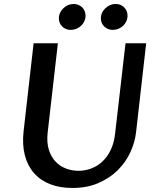

<svg xmlns="http://www.w3.org/2000/svg" viewBox="-20 -932 796 962"><path d="M270 -715.3 218.8 -267.6Q213.4 -218.3 224.6 -182.1Q235.8 -146 258.1 -122.6Q280.3 -99.1 310.5 -87.6Q340.8 -76.2 373.5 -76.2Q406.7 -76.2 437.5 -87.9Q468.3 -99.6 492.9 -122.6Q517.6 -145.5 534.4 -180.2Q551.3 -214.8 556.6 -261.2L608.9 -715.3H712.4L661.6 -268.1Q655.8 -217.8 632.6 -168Q609.4 -118.2 569.3 -78.6Q529.3 -39.1 472.4 -14.6Q415.5 9.8 342.8 9.8Q280.3 9.8 231.7 -9Q183.1 -27.8 150.9 -64.2Q118.7 -100.6 104.7 -153.3Q90.8 -206.1 98.1 -273.4L148.4 -715.3ZM274.9 -840.3Q274.9 -855 281 -867.9Q287.1 -880.9 297.4 -890.6Q307.6 -900.4 321 -906.2Q334.5 -912.1 349.1 -912.1Q362.3 -912.1 373 -907.5Q383.8 -902.8 391.8 -895Q399.9 -887.2 404.3 -876.2Q408.7 -865.2 408.7 -853Q408.7 -838.9 402.8 -825.9Q397 -813 386.7 -803.2Q376.5 -793.5 362.8 -787.8Q349.1 -782.2 334 -782.2Q321.3 -782.2 310.3 -786.9Q299.3 -791.5 291.5 -799.3Q283.7 -807.1 279.3 -817.6Q274.9 -828.1 274.9 -840.3ZM485.4 -840.3Q485.4 -855 491.5 -867.9Q497.6 -880.9 507.8 -890.6Q518.1 -900.4 531.5 -906.2Q544.9 -912.1 560.1 -912.1Q573.2 -912.1 584 -907.5Q594.7 -902.8 602.5 -894.8Q610.4 -886.7 614.7 -876Q619.1 -865.2 619.1 -853Q619.1 -838.9 613.3 -825.9Q607.4 -813 597.2 -803.2Q586.9 -793.5 573.5 -787.8Q560.1 -782.2 544.9 -782.2Q532.2 -782.2 521.2 -786.9Q510.3 -791.5 502.2 -799.3Q494.1 -807.1 489.7 -817.6Q485.4 -828.1 485.4 -840.3Z"/></svg>

Font: Proza Libre
Style: Medium Italic
Weight: 500
Designer: Jasper de Waard
Foundry: Jasper de Waard
Version: Version 1.000; ttfautohint (v1.4.1.8-43bc)